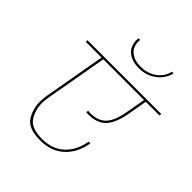

<svg xmlns="http://www.w3.org/2000/svg" viewBox="-255 -1172 1327 1327"><g transform="rotate(45 408.0 -509.0)"><path d="M677 -999Q671 -965 646 -931.5Q621 -898 579 -876Q537 -854 481 -854Q425 -854 389.5 -876Q354 -898 343.5 -926Q333 -954 333 -977Q333 -988 335 -999H351Q349 -990 349 -980Q349 -959 359 -934Q369 -909 400.5 -889.5Q432 -870 483 -870Q534 -870 572.5 -889.5Q611 -909 633.5 -938.5Q656 -968 661 -999ZM443 -398Q451 -397 465 -397Q540 -397 580 -439Q620 -481 637 -576L663 -724H265L186 -278Q179 -241 179 -209Q179 -143 214 -89Q249 -35 356 -35Q453 -35 515.5 -91.5Q578 -148 596 -250H613Q594 -141 526 -80Q458 -19 353 -19Q237 -19 199.5 -77Q162 -135 162 -206Q162 -239 169 -278L248 -724H93L95 -740H816L814 -724H680L654 -576Q635 -473 590.5 -427Q546 -381 463 -381L440 -382Z"/></g></svg>

Font: Fz Poppins Thin
Style: Italic
Weight: 100
Italic angle: -10°
Designer: Ninad Kale (Devanagari), Jonny Pinhorn (Latin)
Foundry: Indian Type Foundry
Version: Vit hóa bi Vntype.Com & FontZin.Com